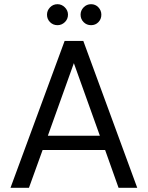

<svg xmlns="http://www.w3.org/2000/svg" viewBox="-20 -895 704 915"><path d="M30 0 288 -700H377L634 0H545L481 -180H183L118 0ZM208 -248H456L332 -594ZM414 -775Q393 -775 378.5 -789.5Q364 -804 364 -825Q364 -845 378.5 -860Q393 -875 414 -875Q435 -875 449 -860Q463 -845 463 -825Q463 -804 449 -789.5Q435 -775 414 -775ZM254 -775Q233 -775 218.5 -789.5Q204 -804 204 -825Q204 -845 218.5 -860Q233 -875 254 -875Q274 -875 289 -860Q304 -845 304 -825Q304 -804 289 -789.5Q274 -775 254 -775Z"/></svg>

Font: DeepMind Sans
Style: Regular
Weight: 400
Designer: Jonny Pinhorn / Modifications: Colophon Foundry
Foundry: Colophon Foundry
Version: Version 1.002; ttfautohint (v1.8.2)